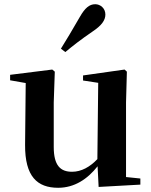

<svg xmlns="http://www.w3.org/2000/svg" viewBox="-20 -875 718 911"><path d="M269 -644 290 -628C325 -657 360 -685 420 -726C462 -754 480 -779 480 -806C480 -836 456 -855 432 -855C404 -855 383 -837 359 -795C320 -727 295 -686 269 -644ZM448 12 646 1V-28L578 -35V-389L582 -535L571 -545L374 -517V-493L446 -482L442 -120C407 -83 366 -60 322 -60C267 -60 235 -89 235 -178V-389L240 -535L228 -545L28 -520V-494L102 -481L99 -188C98 -37 157 16 256 16C333 16 395 -25 443 -86Z"/></svg>

Font: Noto Serif SC
Style: Bold
Weight: 700
Designer: Ryoko NISHIZUKA 西塚涼子 (kana & ideographs); Frank Grießhammer (Latin, Greek & Cyrillic); Wenlong ZHANG 张文龙 (bopomofo); San
Foundry: Adobe
Version: Version 2.001;hotconv 1.1.0;makeotfexe 2.6.0